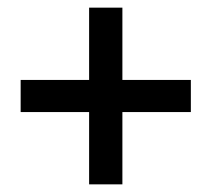

<svg xmlns="http://www.w3.org/2000/svg" viewBox="-20 -581 553 502"><path d="M213 -99V-288H34V-372H213V-561H300V-372H479V-288H300V-99Z"/></svg>

Font: Source Sans 3 SemiBold
Style: Regular
Weight: 600
Designer: Paul D. Hunt
Foundry: Adobe
Version: Version 3.046;hotconv 1.0.118;makeotfexe 2.5.65603